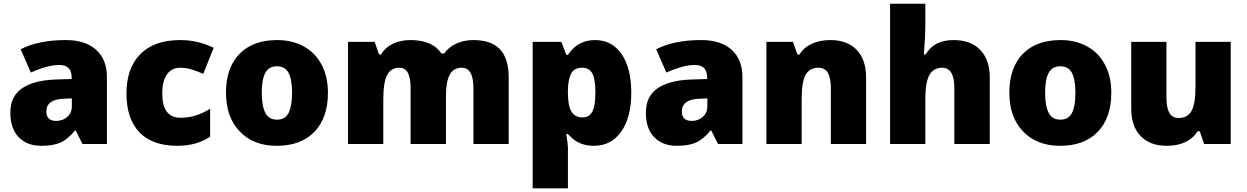

<svg xmlns="http://www.w3.org/2000/svg" viewBox="-20 -780 6752 1040"><path d="M426.8 0 390.1 -73.2H386.2Q347.7 -25.4 307.6 -7.8Q267.6 9.8 204.1 9.8Q126 9.8 81.1 -37.1Q36.1 -84 36.1 -168.9Q36.1 -257.3 97.7 -300.5Q159.2 -343.8 275.9 -349.1L368.2 -352.1V-359.9Q368.2 -428.2 300.8 -428.2Q240.2 -428.2 147 -387.2L91.8 -513.2Q188.5 -563 335.9 -563Q442.4 -563 500.7 -510.3Q559.1 -457.5 559.1 -362.8V0ZM285.2 -125Q319.8 -125 344.5 -147Q369.1 -168.9 369.1 -204.1V-247.1L325.2 -245.1Q231 -241.7 231 -175.8Q231 -125 285.2 -125Z M940.9 9.8Q805.2 9.8 735.1 -63.5Q665 -136.7 665 -273.9Q665 -411.6 740.7 -487.3Q816.4 -563 956.1 -563Q1052.2 -563 1137.2 -521L1081.1 -379.9Q1046.4 -395 1017.1 -404.1Q987.8 -413.1 956.1 -413.1Q909.7 -413.1 884.3 -377Q858.9 -340.8 858.9 -274.9Q858.9 -142.1 957 -142.1Q1041 -142.1 1118.2 -190.9V-39.1Q1044.4 9.8 940.9 9.8Z M1756.3 -277.8Q1756.3 -142.1 1683.3 -66.2Q1610.4 9.8 1479 9.8Q1353 9.8 1278.6 -67.9Q1204.1 -145.5 1204.1 -277.8Q1204.1 -413.1 1277.1 -488Q1350.1 -563 1481.9 -563Q1563.5 -563 1626 -528.3Q1688.5 -493.7 1722.4 -429Q1756.3 -364.3 1756.3 -277.8ZM1397.9 -277.8Q1397.9 -206.5 1417 -169.2Q1436 -131.8 1481 -131.8Q1525.4 -131.8 1543.7 -169.2Q1562 -206.5 1562 -277.8Q1562 -348.6 1543.5 -384.8Q1524.9 -420.9 1480 -420.9Q1436 -420.9 1417 -385Q1397.9 -349.1 1397.9 -277.8Z M2544.4 0V-300.8Q2544.4 -356.9 2529.1 -385Q2513.7 -413.1 2480.5 -413.1Q2436.5 -413.1 2416 -375.5Q2395.5 -337.9 2395.5 -257.8V0H2204.1V-300.8Q2204.1 -356.9 2189.5 -385Q2174.8 -413.1 2142.1 -413.1Q2097.2 -413.1 2076.7 -373Q2056.2 -333 2056.2 -242.2V0H1865.2V-553.2H2009.3L2033.2 -484.9H2044.4Q2066.4 -522.9 2108.2 -543Q2149.9 -563 2203.1 -563Q2322.8 -563 2371.1 -490.2H2386.2Q2409.7 -524.4 2451.4 -543.7Q2493.2 -563 2543.5 -563Q2641.6 -563 2688.5 -512.7Q2735.4 -462.4 2735.4 -359.9V0Z M3197.3 9.8Q3155.3 9.8 3122.1 -4.2Q3088.9 -18.1 3056.2 -54.2H3047.4Q3056.2 3.9 3056.2 18.1V240.2H2865.2V-553.2H3020.5L3047.4 -482.9H3056.2Q3109.4 -563 3203.1 -563Q3294.9 -563 3347.2 -486.8Q3399.4 -410.6 3399.4 -277.8Q3399.4 -144 3345 -67.1Q3290.5 9.8 3197.3 9.8ZM3133.3 -413.1Q3091.3 -413.1 3074.5 -383.1Q3057.6 -353 3056.2 -293.9V-278.8Q3056.2 -207.5 3075.2 -175.8Q3094.2 -144 3135.3 -144Q3171.9 -144 3188.5 -175.5Q3205.1 -207 3205.1 -279.8Q3205.1 -351.1 3188.5 -382.1Q3171.9 -413.1 3133.3 -413.1Z M3869.1 0 3832.5 -73.2H3828.6Q3790 -25.4 3750 -7.8Q3710 9.8 3646.5 9.8Q3568.4 9.8 3523.4 -37.1Q3478.5 -84 3478.5 -168.9Q3478.5 -257.3 3540 -300.5Q3601.6 -343.8 3718.3 -349.1L3810.5 -352.1V-359.9Q3810.5 -428.2 3743.2 -428.2Q3682.6 -428.2 3589.4 -387.2L3534.2 -513.2Q3630.9 -563 3778.3 -563Q3884.8 -563 3943.1 -510.3Q4001.5 -457.5 4001.5 -362.8V0ZM3727.5 -125Q3762.2 -125 3786.9 -147Q3811.5 -168.9 3811.5 -204.1V-247.1L3767.6 -245.1Q3673.3 -241.7 3673.3 -175.8Q3673.3 -125 3727.5 -125Z M4480.5 0V-301.8Q4480.5 -356.9 4464.6 -385Q4448.7 -413.1 4413.6 -413.1Q4365.2 -413.1 4343.8 -374.5Q4322.3 -335.9 4322.3 -242.2V0H4131.3V-553.2H4275.4L4299.3 -484.9H4310.5Q4335 -523.9 4378.2 -543.5Q4421.4 -563 4477.5 -563Q4569.3 -563 4620.4 -509.8Q4671.4 -456.5 4671.4 -359.9V0Z M5149.4 0V-301.8Q5149.4 -413.1 5083.5 -413.1Q5036.6 -413.1 5014.4 -373.8Q4992.2 -334.5 4992.2 -243.2V0H4801.3V-759.8H4992.2V-651.9Q4992.2 -578.6 4984.4 -484.9H4993.2Q5020.5 -527.8 5058.1 -545.4Q5095.7 -563 5145.5 -563Q5238.3 -563 5289.8 -509.5Q5341.3 -456.1 5341.3 -359.9V0Z M5999.5 -277.8Q5999.5 -142.1 5926.5 -66.2Q5853.5 9.8 5722.2 9.8Q5596.2 9.8 5521.7 -67.9Q5447.3 -145.5 5447.3 -277.8Q5447.3 -413.1 5520.3 -488Q5593.3 -563 5725.1 -563Q5806.6 -563 5869.1 -528.3Q5931.6 -493.7 5965.6 -429Q5999.5 -364.3 5999.5 -277.8ZM5641.1 -277.8Q5641.1 -206.5 5660.2 -169.2Q5679.2 -131.8 5724.1 -131.8Q5768.6 -131.8 5786.9 -169.2Q5805.2 -206.5 5805.2 -277.8Q5805.2 -348.6 5786.6 -384.8Q5768.1 -420.9 5723.1 -420.9Q5679.2 -420.9 5660.2 -385Q5641.1 -349.1 5641.1 -277.8Z M6502.4 0 6478.5 -68.8H6467.3Q6443.4 -30.8 6400.6 -10.5Q6357.9 9.8 6300.3 9.8Q6209 9.8 6158.2 -43.2Q6107.4 -96.2 6107.4 -192.9V-553.2H6298.3V-251Q6298.3 -196.8 6313.7 -168.9Q6329.1 -141.1 6364.3 -141.1Q6413.6 -141.1 6434.6 -179.9Q6455.6 -218.8 6455.6 -311V-553.2H6646.5V0Z"/></svg>

Font: Sahel Black FD
Style: Black-FD
Weight: 900
Foundry: Saber Rastikerdar (saber.rastikerdar@gmail.com)
Version: Version 3.3.1